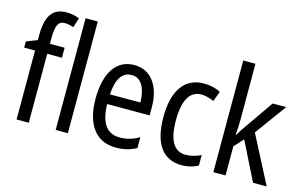

<svg xmlns="http://www.w3.org/2000/svg" viewBox="-94 -1008 1981 1262"><g transform="rotate(15 896.5 -377.5)"><path d="M268 -469V-537H168V-573C168 -662 184 -694 229 -694C249 -694 269 -689 288 -682L309 -748C282 -759 255 -765 222 -765C123 -765 85 -699 85 -571V-540L11 -511V-469H85V0H168V-469Z M434 0V-760H351V0Z M742 -546C620 -546 551 -445 551 -265C551 -102 619 10 761 10C815 10 858 -1 901 -24V-98C857 -72 816 -61 769 -61C681 -61 636 -125 634 -252H923V-308C923 -444 860 -546 742 -546ZM742 -478C811 -478 841 -407 842 -318H635C641 -425 678 -478 742 -478Z M1211 10C1250 10 1291 0 1321 -18V-89C1289 -73 1254 -63 1217 -63C1138 -63 1098 -131 1098 -266C1098 -403 1138 -473 1218 -473C1245 -473 1276 -464 1303 -452L1328 -521C1299 -537 1260 -547 1214 -547C1085 -547 1013 -448 1013 -265C1013 -80 1085 10 1211 10Z M1507 -377V-760H1424V0H1507V-198L1564 -261L1694 0H1787L1620 -323L1776 -537H1684L1549 -343C1535 -324 1517 -296 1506 -276H1502C1505 -308 1507 -345 1507 -377Z"/></g></svg>

Font: Noto Sans Telugu Condensed
Style: Regular
Weight: 400
Width: 3
Designer: Jelle Bosma - Monotype Design Team
Foundry: Monotype Imaging Inc.
Version: Version 2.005